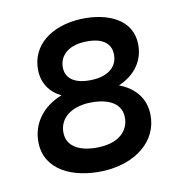

<svg xmlns="http://www.w3.org/2000/svg" viewBox="-107 -804 837 908"><g transform="rotate(-15 311.0 -349.5)"><path d="M288 11C445 17 564 -62 572 -190C577 -265 538 -325 464 -361C546 -388 597 -447 602 -527C610 -643 503 -705 369 -711C228 -716 121 -649 113 -529C109 -468 136 -418 189 -386C95 -359 32 -290 26 -197C18 -66 140 4 288 11ZM303 -103C223 -105 149 -136 152 -209C155 -279 214 -320 302 -318C382 -315 455 -285 452 -211C448 -142 392 -100 303 -103ZM354 -419C271 -421 227 -454 229 -508C232 -569 282 -604 356 -602C438 -600 482 -567 479 -512C477 -451 427 -417 354 -419Z"/></g></svg>

Font: Fixel Display SemiBold
Style: Italic
Weight: 600
Italic angle: -10°
Designer: AlfaBravo + MacPaw
Foundry: Kyrylo Tkachov, Marchela Mozhyna, Serhii Makarenko, Maria Weinstein, Zakhar Kryvoshyya
Version: Version 1.210;Glyphs 3.2 (3217)